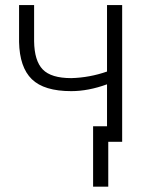

<svg xmlns="http://www.w3.org/2000/svg" viewBox="-20 -548 572 742"><path d="M452.1 0H393.6V-222.2Q321.3 -195.8 255.4 -195.8Q150.4 -195.8 103 -241.9Q55.7 -288.1 53.7 -385.7V-528.3H111.8V-388.7Q112.8 -313 145.3 -279.5Q177.7 -246.1 255.4 -246.1Q326.2 -248 393.6 -271.5V-528.3H452.1ZM398.4 173.3H339.8V-60.1H398.4Z"/></svg>

Font: RobotoInd Light
Style: Regular
Weight: 300
Designer: Google
Version: Version 2.001151; 2014